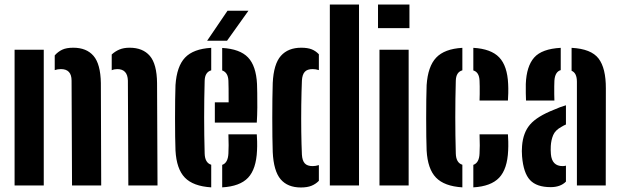

<svg xmlns="http://www.w3.org/2000/svg" viewBox="-20 -820 2742 849"><path d="M547.5 0 545.5 -463.5Q544 -514.5 498.5 -514.5Q485.5 -514.5 474 -509.5V-579Q489 -593 508 -601Q527 -609 553 -609Q611.5 -609 642.5 -573Q673.5 -537 674.5 -453L676.5 0ZM298.5 0 296.5 -463.5Q296.5 -514.5 249.5 -514.5Q235 -514.5 222 -510V-575Q236.5 -591.5 255 -600.2Q273.5 -609 304 -609Q362.5 -609 393.5 -573Q424.5 -537 426 -453L427.5 0ZM44.5 0V-600H173.5V0Z M756 -154.5Q755 -177.5 754.5 -215.8Q754 -254 754 -297.5Q754 -341 754.5 -380Q755 -419 756 -443.5Q761.5 -526.5 798.2 -565.2Q835 -604 914 -608.5V-509Q886 -501 885 -463Q880.5 -301 885 -141.5Q886 -100 914 -91.5V8.5Q834 3.5 797.2 -34.8Q760.5 -73 756 -154.5ZM930 -278V-367.5H991Q991 -401 990.8 -427.8Q990.5 -454.5 990 -463Q988.5 -499.5 962.5 -508.5V-608Q1041 -603.5 1076.8 -566Q1112.5 -528.5 1116.5 -448.5Q1117 -436.5 1117.5 -408.2Q1118 -380 1117.8 -345Q1117.5 -310 1115.5 -278ZM962.5 8.5V-91Q988 -99.5 990 -141.5Q992 -171 990 -226H1115.5Q1116.5 -216.5 1117 -194.2Q1117.5 -172 1116.5 -154.5Q1113 -72.5 1077 -34.2Q1041 4 962.5 8.5ZM896 -640 986 -772.5H1078.5L984 -640Z M1438.5 0V-800H1567.5V0ZM1186 -147.5Q1185 -175.5 1184.5 -215.5Q1184 -255.5 1184 -299Q1184 -342.5 1184.5 -382.8Q1185 -423 1186 -453Q1190 -537 1222 -573Q1254 -609 1312 -609Q1340.5 -609 1358.5 -601.8Q1376.5 -594.5 1390 -580V-510Q1376 -514.5 1362.5 -514.5Q1338.5 -514.5 1327.5 -502.2Q1316.5 -490 1315 -463.5Q1313 -414 1312.2 -354.8Q1311.5 -295.5 1312.2 -238Q1313 -180.5 1315 -136.5Q1316.5 -110 1327.5 -97.8Q1338.5 -85.5 1362.5 -85.5Q1376 -85.5 1390 -90V-20.5Q1376 -6 1357.2 1.5Q1338.5 9 1310.5 9Q1252 9 1221 -27.2Q1190 -63.5 1186 -147.5Z M1651.5 -695.5V-800H1790.5V-695.5ZM1658 0V-600H1787V0Z M1866.5 -154.5Q1865.5 -177.5 1865 -215.8Q1864.5 -254 1864.5 -297.5Q1864.5 -341 1865 -380Q1865.5 -419 1866.5 -443.5Q1872 -526.5 1908.8 -565.2Q1945.5 -604 2024.5 -608.5V-509Q1996.5 -501.5 1995.5 -463Q1991 -301 1995.5 -141.5Q1996.5 -100 2024.5 -91.5V8.5Q1944.5 3.5 1907.8 -34.8Q1871 -73 1866.5 -154.5ZM2100.5 -375.5Q2101 -386.5 2101.2 -404Q2101.5 -421.5 2101.2 -438Q2101 -454.5 2100.5 -463Q2099 -501 2073 -508.5V-608.5Q2151.5 -604 2187.5 -566.2Q2223.5 -528.5 2227 -448.5Q2228 -431.5 2227.5 -408.5Q2227 -385.5 2226 -375.5ZM2073 8.5V-91Q2099 -100 2100.5 -141.5Q2101.5 -155 2101.5 -177Q2101.5 -199 2100.5 -226H2226Q2227 -216.5 2227.5 -194.2Q2228 -172 2227 -154.5Q2223.5 -72.5 2187.2 -34.2Q2151 4 2073 8.5Z M2306 -375.5Q2305.5 -384.5 2305 -408Q2304.5 -431.5 2305 -448.5Q2308 -527 2342 -565.5Q2376 -604 2459.5 -608.5V-510Q2434 -502.5 2431.5 -463Q2431 -454.5 2430.8 -437.8Q2430.5 -421 2430.8 -403.5Q2431 -386 2431.5 -375.5ZM2531 0V-458.5Q2531 -497.5 2507.5 -507V-608.5Q2594 -604 2626.8 -561.2Q2659.5 -518.5 2659 -428.5L2658.5 0ZM2288.5 -128.5Q2286.5 -152.5 2288.5 -174.5Q2293 -233.5 2324 -269.5Q2355 -305.5 2430 -335Q2443 -341 2456.2 -345.8Q2469.5 -350.5 2482.5 -354.5V-269.5Q2477.5 -267.5 2472.5 -264.8Q2467.5 -262 2462.5 -259Q2435.5 -244.5 2426.2 -222.8Q2417 -201 2415.5 -174.5Q2414.5 -155.5 2416 -138.5Q2420.5 -85.5 2468 -85.5Q2475 -85.5 2482.5 -87.5V-17Q2458.5 7.5 2415 7.5Q2353 7.5 2323.8 -23.8Q2294.5 -55 2288.5 -128.5Z"/></svg>

Font: Big Shoulders Stencil Display ExtraBold
Style: Regular
Weight: 800
Designer: Patric King
Foundry: XO Type Co
Version: Version 1.000